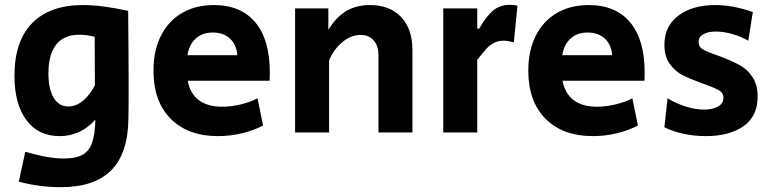

<svg xmlns="http://www.w3.org/2000/svg" viewBox="-20 -550 3205 797"><path d="M58 204 85 80Q181 108 245 108Q296 108 323.5 92Q351 76 362.5 42Q374 8 376 -51H373Q345 -19 308 -2Q271 15 227 15Q139 15 89.5 -51.5Q40 -118 40 -236Q40 -379 113.5 -454Q187 -529 324 -529Q403 -529 512 -505Q514 -299 514 -195Q514 -102 513 -55Q511 87 441.5 157Q372 227 232 227Q143 227 58 204ZM374 -196 373 -397Q340 -406 309 -406Q246 -406 213.5 -365Q181 -324 181 -246Q181 -181 202.5 -144.5Q224 -108 264 -108Q295 -108 323.5 -131Q352 -154 374 -196Z M617 -257Q617 -340 648 -401.5Q679 -463 735.5 -496Q792 -529 868 -529Q980 -529 1040 -457Q1100 -385 1100 -249Q1100 -226 1099 -215H759Q769 -162 805 -134.5Q841 -107 902 -107Q939 -107 979 -116.5Q1019 -126 1049 -142L1072 -29Q1032 -8 983.5 3.5Q935 15 885 15Q760 15 688.5 -57Q617 -129 617 -257ZM965 -321Q962 -364 935 -389.5Q908 -415 863 -415Q820 -415 792.5 -390Q765 -365 758 -321Z M1205 -515H1343V-426Q1375 -479 1417 -504Q1459 -529 1515 -529Q1598 -529 1645 -479.5Q1692 -430 1692 -342V0H1551V-320Q1551 -360 1531 -382.5Q1511 -405 1477 -405Q1437 -405 1401 -375Q1365 -345 1346 -299V0H1205Z M1820 -515H1961V-431H1969Q1998 -482 2026.5 -506Q2055 -530 2098 -530Q2116 -530 2128 -526L2113 -374Q2087 -381 2071 -381Q2048 -381 2030.5 -372Q2013 -363 1999.5 -348Q1986 -333 1961 -302V0H1820Z M2173 -257Q2173 -340 2204 -401.5Q2235 -463 2291.5 -496Q2348 -529 2424 -529Q2536 -529 2596 -457Q2656 -385 2656 -249Q2656 -226 2655 -215H2315Q2325 -162 2361 -134.5Q2397 -107 2458 -107Q2495 -107 2535 -116.5Q2575 -126 2605 -142L2628 -29Q2588 -8 2539.5 3.5Q2491 15 2441 15Q2316 15 2244.5 -57Q2173 -129 2173 -257ZM2521 -321Q2518 -364 2491 -389.5Q2464 -415 2419 -415Q2376 -415 2348.5 -390Q2321 -365 2314 -321Z M2738 -22 2751 -142Q2785 -121 2826 -108Q2867 -95 2903 -95Q2937 -95 2960 -107.5Q2983 -120 2983 -144Q2983 -163 2967 -173.5Q2951 -184 2906 -200L2879 -210Q2836 -226 2809 -240.5Q2782 -255 2760 -285Q2738 -315 2738 -364Q2738 -442 2796.5 -485.5Q2855 -529 2949 -529Q3023 -529 3105 -500L3086 -381Q3057 -398 3020.5 -408.5Q2984 -419 2952 -419Q2919 -419 2899.5 -408Q2880 -397 2880 -376Q2880 -356 2896 -346Q2912 -336 2950 -323Q2980 -312 2985 -310Q3027 -293 3055 -277Q3083 -261 3104 -229.5Q3125 -198 3125 -149Q3125 -67 3066 -26Q3007 15 2910 15Q2861 15 2815.5 5Q2770 -5 2738 -22Z"/></svg>

Font: Secular One
Style: Regular
Weight: 400
Designer: Michal Sahar
Foundry: Hagilda
Version: Version 1.000